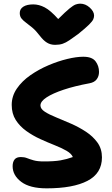

<svg xmlns="http://www.w3.org/2000/svg" viewBox="-20 -1020 612 1049"><path d="M235 9Q143 9 96 -26.5Q49 -62 49 -112Q49 -135 59.5 -148.5Q70 -162 94 -162Q113 -162 128 -156Q143 -150 164 -144Q185 -138 220 -138Q277 -138 311 -144Q345 -150 378 -162Q370 -181 343 -196.5Q316 -212 278 -227Q240 -242 199.5 -260.5Q159 -279 123.5 -304.5Q88 -330 66 -364.5Q44 -399 44 -447Q44 -495 72 -536Q100 -577 146 -609Q192 -641 245 -663.5Q298 -686 348 -698Q398 -710 435 -710Q483 -710 502 -685Q521 -660 521 -627Q521 -604 508.5 -587Q496 -570 469 -565Q388 -550 328 -530Q268 -510 234.5 -488Q201 -466 201 -444Q201 -425 225 -409.5Q249 -394 287.5 -378.5Q326 -363 369 -344Q412 -325 450 -300Q488 -275 512.5 -241Q537 -207 537 -160Q537 -73 458 -32Q379 9 235 9ZM418 -1000Q447 -1000 470.5 -978.5Q494 -957 494 -935Q494 -925 489.5 -914.5Q485 -904 466.5 -885.5Q448 -867 407 -834Q378 -813 359 -800Q340 -787 322.5 -781Q305 -775 281 -775Q256 -775 236.5 -787Q217 -799 198 -824Q176 -853 156 -869.5Q136 -886 121 -897Q106 -908 97 -919.5Q88 -931 88 -949Q88 -971 107.5 -983.5Q127 -996 162 -996Q193 -996 224.5 -979.5Q256 -963 298 -916Q338 -956 359.5 -973.5Q381 -991 393.5 -995.5Q406 -1000 418 -1000Z"/></svg>

Font: Shantell Sans Normal
Style: Bold
Weight: 700
Designer: Stephen Nixon, Anya Danilova, Shantell Martin
Foundry: Arrow Type
Version: Version 1.009;[a7da0bfa3]